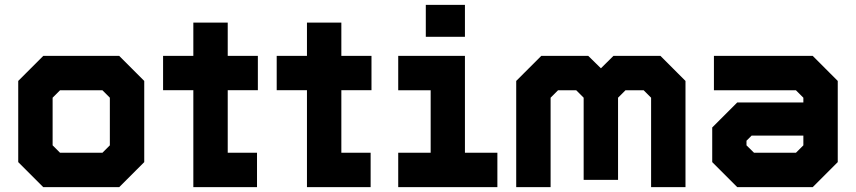

<svg xmlns="http://www.w3.org/2000/svg" viewBox="-20 -770 3522 790"><path d="M158 0 55 -103V-437L158 -540H470.5L573.5 -437V-103L470.5 0ZM198 -71H436.5L502 -141V-403L436.5 -470H194L127.5 -403V-141ZM198 -71 127.5 -141V-403L194 -470H436.5L502 -403V-141L436.5 -71ZM227 -141.5H401.5L432 -172V-368L401.5 -398.5H227L196.5 -368V-172Z M775.5 0V-399H651V-540H775.5V-677H917V-540H1041V-399H917V-141.5H1037.5V0ZM846.5 -71.5H975.5V-71H846.5V-471H978V-470.5H846.5V-614.5V-471H714.5V-471.5H846.5Z M1243 0V-399H1118.5V-540H1243V-677H1384.5V-540H1508.5V-399H1384.5V-141.5H1505V0ZM1314 -71.5H1443V-71H1314V-471H1445.5V-470.5H1314V-614.5V-471H1182V-471.5H1314Z M1732 -618.5V-750H1893V-618.5ZM1813 -676H1812.5V-700H1813ZM1618.5 0V-141.5H1752V-398.5H1618.5V-540H1893V-141.5H2026.5V0ZM1681.5 -71H1964H1820V-469.5H1681.5H1820V-71H1681.5Z M2104 0V-437L2207 -540H2400.5L2452.5 -489L2504 -540H2697.5L2800.5 -437V0H2659V-368L2628.5 -398.5H2553.5L2523 -368V-30H2381.5V-368L2351 -398.5H2276L2245.5 -368V0ZM2173.5 -71H2173V-401L2242 -470H2380.5L2452.5 -398V-101H2452V-398L2524.5 -470H2663L2732 -401V-71H2731.5V-401L2663 -470H2524.5L2452.5 -398L2380.5 -470H2242L2173.5 -401Z M3013.5 0 2910.5 -103V-245.5L3013.5 -348.5H3285.5V-368L3255 -398.5H2917.5V-540H3324L3427 -437V-103L3324 0ZM3050 -69 2986 -132V-225L3039 -278H3357.5V-137L3288.5 -69ZM3050 -69H3288.5L3357.5 -137V-403L3292.5 -467H2980H3292.5L3357.5 -403V-278H3039L2986 -225V-132ZM3082.5 -141.5H3255L3285.5 -172V-212H3072.5L3051.5 -191V-172Z"/></svg>

Font: Tourney Thin Black
Style: Regular
Weight: 900
Version: Version 1.015